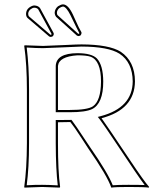

<svg xmlns="http://www.w3.org/2000/svg" viewBox="-20 -855 727 878"><path d="M245.1 -295.9V-200.2Q245.1 -71.3 254.9 0L252.9 2.9Q251.5 2.9 172.9 0Q172.9 0 91.8 2.9L90.8 0Q102.5 -81.5 103 -200.2V-444.8Q103 -559.6 90.8 -645L92.8 -647.9Q94.2 -647.9 176.8 -645Q192.4 -645 272 -648.9Q340.8 -652.3 353 -651.9Q479.5 -651.4 532.2 -618.2Q596.7 -574.7 597.2 -482.9Q595.7 -354 444.3 -314.5Q461.9 -291 580.1 -114.3Q637.2 -28.8 662.1 0L660.2 2.9Q639.6 0 566.9 0Q508.3 0 488.8 2.9Q471.2 -49.8 383.8 -175.8Q373.5 -190.4 353 -223.1Q318.8 -275.9 301.8 -296.9Q278.3 -295.9 245.1 -295.9ZM334 -602.1Q249 -596.2 245.1 -553.2V-352.1H298.8Q379.9 -352.1 405.3 -369.1Q441.4 -395 441.9 -481.9Q441.9 -578.1 394 -595.7Q375 -602.1 334 -602.1ZM245.1 -826.2Q259.3 -835 268.1 -835Q291.5 -835 313.5 -788.1Q316.9 -780.8 324.2 -764.6Q341.3 -725.6 352.1 -708Q353 -706.1 353 -704.1Q352.1 -697.8 348.1 -692.9Q347.2 -692.4 344.7 -691.4Q341.3 -689.9 339.8 -689.9Q335.4 -690.4 332 -691.9L236.8 -777.8Q230.5 -786.1 230 -796.9Q231 -814.5 245.1 -826.2ZM112.8 -819.8Q125.5 -829.1 136.2 -830.1Q155.3 -829.1 163.1 -817.9L225.1 -704.1Q226.1 -702.1 226.1 -699.2Q225.1 -692.9 221.2 -689Q214.4 -686 211.9 -686Q207 -687 205.1 -688L106.9 -772Q99.1 -778.3 99.1 -792Q99.6 -809.1 112.8 -819.8ZM234.9 -306.2H245.1Q279.3 -306.2 301.3 -306.6L306.2 -307.1L309.6 -303.2Q321.8 -288.1 378.4 -202.1Q386.2 -189.9 392.1 -181.6Q473.1 -64.9 495.6 -7.8Q518.1 -9.8 566.9 -9.8Q617.2 -9.8 641.6 -8.8Q619.1 -37.1 502.4 -212.9Q459.5 -277.3 436.5 -308.6L427.2 -320.3L441.9 -324.2Q585.9 -362.8 586.9 -482.9Q585.9 -570.3 526.4 -609.4Q475.6 -641.6 353 -642.1Q341.8 -642.1 273.9 -638.7Q193.4 -634.8 176.8 -634.8Q147.9 -634.8 102.1 -637.7Q112.8 -553.2 112.8 -444.8V-200.2Q112.8 -87.4 102.1 -7.8Q145 -10.3 172.9 -9.8Q201.2 -9.8 244.1 -7.3Q235.4 -78.6 234.9 -200.2ZM334 -611.8Q399.4 -611.8 423.3 -587.4Q451.7 -556.6 452.1 -481.9Q452.1 -381.3 400.9 -356Q371.1 -341.8 298.8 -341.8H234.9V-553.2Q237.3 -611.3 334 -611.8ZM251 -817.9Q240.7 -808.6 240.2 -796.9Q240.2 -788.6 243.7 -785.6V-785.2L337.4 -700.7L339.4 -700.2Q340.8 -701.2 341.8 -701.2Q342.3 -702.6 342.8 -703.6Q336.4 -714.4 302.2 -785.6Q283.2 -823.7 268.1 -825.2Q260.7 -824.2 251 -817.9ZM119.1 -812Q109.4 -803.7 108.9 -792Q109.4 -782.7 112.3 -780.3L210.9 -695.8H211.9Q214.4 -696.8 215.3 -697.3L215.8 -697.8V-699.7L154.3 -813Q147.5 -819.8 136.2 -819.8Q128.4 -819.3 119.1 -812Z"/></svg>

Font: Linux Biolinum Outline O
Style: Bold
Weight: 700
Designer: Philipp H. Poll
Foundry: Philipp H. Poll
Version: Version 0.9.2